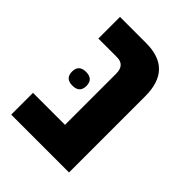

<svg xmlns="http://www.w3.org/2000/svg" viewBox="-177 -697 791 791"><g transform="rotate(45 218.5 -301.0)"><path d="M25.4 0Q25.4 -32.2 25.4 -127Q71.3 -127 211.9 -127Q211.9 -201.2 211.9 -424.8Q211.9 -475.6 166 -475.6Q129.9 -475.6 57.6 -475.6Q57.6 -507.8 57.6 -601.6Q95.7 -601.6 210 -601.6Q362.3 -601.6 362.3 -444.3Q362.3 -295.9 362.3 0Q277.3 0 25.4 0ZM77.1 -302.7Q77.1 -342.8 119.1 -342.8Q161.1 -342.8 161.1 -302.7Q161.1 -262.7 119.1 -262.7Q77.1 -262.7 77.1 -302.7Z"/></g></svg>

Font: Noto Sans Hebrew DECATHLON 
Style: Bold
Weight: 400
Designer: Monotype Design Team
Version: Version 2.000;GOOG;noto-fonts:20170220:a8a215d2e889